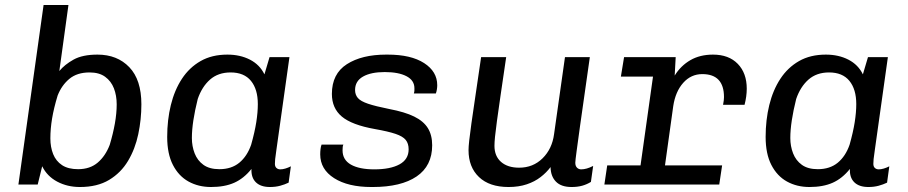

<svg xmlns="http://www.w3.org/2000/svg" viewBox="-20 -740 3640 770"><path d="M300.5 10Q250 10 209.4 -11.6Q168.8 -33.2 149.2 -73.2L131.2 0H53.8L154.8 -720H254.5L218 -455.2Q239.2 -481 275.1 -501Q311 -521 371 -521Q450.2 -521 498.6 -470.5Q547 -420 547 -321.8Q547 -261 534.5 -201.8Q522 -142.5 493.5 -94.8Q465 -47 417.6 -18.5Q370.2 10 300.5 10ZM293.2 -61.5Q341 -61.5 372 -88Q403 -114.5 420 -159Q433.5 -204 440.8 -245.1Q448 -286.2 448 -321.2Q448 -357 436.8 -385.9Q425.5 -414.8 401.6 -432.1Q377.8 -449.5 339.2 -449.5Q289.2 -449.5 258.2 -423.8Q227.2 -398 211.2 -357Q195.8 -306.5 188.9 -264.9Q182 -223.2 182 -185.2Q182 -150 193.2 -121.9Q204.5 -93.8 229 -77.6Q253.5 -61.5 293.2 -61.5Z M826.2 10Q776 10 736.2 -11.9Q696.5 -33.8 673.5 -78.5Q650.5 -123.2 650.5 -190.8Q650.5 -258.8 665.1 -318.6Q679.8 -378.5 709.5 -423.9Q739.2 -469.2 784.5 -495.1Q829.8 -521 892 -521Q943 -521 982.4 -500.8Q1021.8 -480.5 1040.5 -441.8L1061 -511H1140.8L1088.5 -139.2Q1084.5 -113 1083.5 -101.8Q1082.5 -90.5 1082.5 -82.8Q1082.5 -72 1088.6 -66.4Q1094.8 -60.8 1104 -60.8Q1113.5 -60.8 1124.6 -64.1Q1135.8 -67.5 1146.5 -73L1137.5 -7.5Q1122 0 1103.4 5Q1084.8 10 1062.5 10Q1025.5 10 1006.1 -9Q986.8 -28 988.5 -62.5Q957.8 -24.2 919.4 -7.1Q881 10 826.2 10ZM859.8 -61.5Q908.2 -61.5 939.8 -87.5Q971.2 -113.5 987.2 -159.5Q1001.5 -210.2 1007.8 -250.1Q1014 -290 1014 -322.5Q1014 -382 986.4 -415.8Q958.8 -449.5 904.8 -449.5Q855 -449.5 822.4 -420.9Q789.8 -392.2 773 -343Q761.5 -297 755.5 -257.8Q749.5 -218.5 749.5 -186.5Q749.5 -153.8 760.6 -125Q771.8 -96.2 795.9 -78.9Q820 -61.5 859.8 -61.5Z M1469.2 10Q1375.8 10 1320 -25.5Q1264.2 -61 1264.2 -121Q1264.2 -131.8 1265.4 -141.6Q1266.5 -151.5 1269.5 -160H1357Q1355 -155.8 1354.4 -150.5Q1353.8 -145.2 1353.8 -137Q1353.8 -99 1387.2 -79.9Q1420.8 -60.8 1481 -60.8Q1545.5 -60.8 1582.1 -80.8Q1618.8 -100.8 1618.8 -141.2Q1618.8 -164.5 1607.1 -178.9Q1595.5 -193.2 1566.2 -203.1Q1537 -213 1483.2 -222.5Q1390.8 -239 1350.9 -272.5Q1311 -306 1311 -363.2Q1311 -444 1371 -482.5Q1431 -521 1528.5 -521H1535Q1628.2 -521 1680.9 -487Q1733.5 -453 1733.5 -398.2Q1733.5 -390.5 1732.1 -381.6Q1730.8 -372.8 1728 -365.2H1639.8Q1641.8 -372 1641.9 -376.5Q1642 -381 1642 -386Q1642 -417.8 1610.1 -434.4Q1578.2 -451 1522.8 -451Q1467.8 -451 1435.9 -432.9Q1404 -414.8 1404 -379Q1404 -360.2 1415.1 -347.1Q1426.2 -334 1456.2 -323.9Q1486.2 -313.8 1541.2 -302.8Q1603.5 -291 1641 -272.6Q1678.5 -254.2 1695.9 -226.2Q1713.2 -198.2 1713.2 -157.5Q1713.2 -74.8 1650.9 -32.4Q1588.5 10 1474.8 10Z M2019.5 10Q1942.8 10 1900.9 -30Q1859 -70 1859 -138Q1859 -151 1861.8 -176.8Q1864.5 -202.5 1870.6 -245.4Q1876.8 -288.2 1886.4 -353.8Q1896 -419.2 1909.5 -511H2010Q1996.5 -419.2 1987.4 -356.8Q1978.2 -294.2 1972.9 -254.4Q1967.5 -214.5 1965.2 -191.6Q1963 -168.8 1963 -155.2Q1963 -113.8 1989.5 -90.6Q2016 -67.5 2062 -67.5Q2117.8 -67.5 2156 -105.2Q2194.2 -143 2202 -201.8L2245.8 -511H2345.5Q2335.2 -436.5 2324.6 -364Q2314 -291.5 2305.8 -231.8Q2297.5 -172 2292.4 -133.6Q2287.2 -95.2 2287.2 -87.2Q2287.2 -74.5 2294 -67.6Q2300.8 -60.8 2310.8 -60.8Q2332 -60.8 2358.8 -74.5L2349.8 -10.5Q2333.8 -0.5 2314.9 4.8Q2296 10 2272.2 10Q2230.5 10 2209.5 -11.6Q2188.5 -33.2 2188 -70Q2171.8 -48.2 2148.1 -29.9Q2124.5 -11.5 2092.4 -0.8Q2060.2 10 2019.5 10Z M2538 0 2598.8 -432.8H2470L2482.8 -511H2689.8L2685.8 -437Q2710.2 -476.5 2748.8 -498.8Q2787.2 -521 2839.5 -521Q2902.8 -521 2938.8 -483.9Q2974.8 -446.8 2974.8 -384.2Q2974.8 -368.8 2972.5 -352.4Q2970.2 -336 2966 -319.8H2879.8Q2881.8 -329.8 2882.6 -337.1Q2883.5 -344.5 2883.5 -350.5Q2883.5 -442.8 2796.5 -442.8Q2751.2 -442.8 2720 -407.8Q2688.8 -372.8 2680 -314.5L2636.2 0ZM2403.8 0 2415.2 -76.8H2876L2864.5 0Z M3226.2 10Q3176 10 3136.2 -11.9Q3096.5 -33.8 3073.5 -78.5Q3050.5 -123.2 3050.5 -190.8Q3050.5 -258.8 3065.1 -318.6Q3079.8 -378.5 3109.5 -423.9Q3139.2 -469.2 3184.5 -495.1Q3229.8 -521 3292 -521Q3343 -521 3382.4 -500.8Q3421.8 -480.5 3440.5 -441.8L3461 -511H3540.8L3488.5 -139.2Q3484.5 -113 3483.5 -101.8Q3482.5 -90.5 3482.5 -82.8Q3482.5 -72 3488.6 -66.4Q3494.8 -60.8 3504 -60.8Q3513.5 -60.8 3524.6 -64.1Q3535.8 -67.5 3546.5 -73L3537.5 -7.5Q3522 0 3503.4 5Q3484.8 10 3462.5 10Q3425.5 10 3406.1 -9Q3386.8 -28 3388.5 -62.5Q3357.8 -24.2 3319.4 -7.1Q3281 10 3226.2 10ZM3259.8 -61.5Q3308.2 -61.5 3339.8 -87.5Q3371.2 -113.5 3387.2 -159.5Q3401.5 -210.2 3407.8 -250.1Q3414 -290 3414 -322.5Q3414 -382 3386.4 -415.8Q3358.8 -449.5 3304.8 -449.5Q3255 -449.5 3222.4 -420.9Q3189.8 -392.2 3173 -343Q3161.5 -297 3155.5 -257.8Q3149.5 -218.5 3149.5 -186.5Q3149.5 -153.8 3160.6 -125Q3171.8 -96.2 3195.9 -78.9Q3220 -61.5 3259.8 -61.5Z"/></svg>

Font: Chivo Mono Medium
Style: Italic
Weight: 500
Italic angle: -8.05°
Monospace: yes
Designer: Hector Gatti
Foundry: Omnibus-Type
Version: Version 1.008